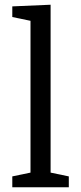

<svg xmlns="http://www.w3.org/2000/svg" viewBox="-20 -792 343 812"><path d="M194 -772V-62L271 -46V0H32V-46L109 -62V-704L32 -720V-765Z"/></svg>

Font: Bitter Pro
Style: Regular
Weight: 400
Designer: Sol Matas, and Bitter project Authors
Foundry: Sol Matas
Version: Version 1.010